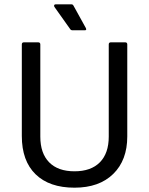

<svg xmlns="http://www.w3.org/2000/svg" viewBox="-20 -849 684 881"><path d="M313 -710Q305.2 -710 301.8 -715.8L230 -816.9Q227.1 -821.3 228.5 -825.2Q230 -829.1 234.9 -829.1H308.1Q314.5 -829.1 317.9 -821.8L374 -720.2Q378.9 -710 369.1 -710ZM321.8 12.2Q206.5 12.2 143.3 -49.3Q80.1 -110.8 80.1 -225.1V-645Q80.1 -654.8 89.8 -654.8H154.8Q165 -654.8 165 -645V-222.2Q165 -145.5 205.6 -104.2Q246.1 -63 321.8 -63Q397.5 -63 438.2 -104.2Q479 -145.5 479 -222.2V-645Q479 -654.8 488.8 -654.8H554.2Q564 -654.8 564 -645V-223.1Q564 -113.8 499.5 -50.8Q435.1 12.2 321.8 12.2Z"/></svg>

Font: Sofia Sans
Style: Regular
Weight: 400
Designer: Botio Nikoltchev, Ani Petrova
Foundry: lettersoup
Version: Version 4.100